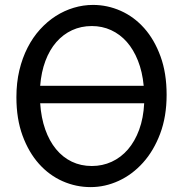

<svg xmlns="http://www.w3.org/2000/svg" viewBox="-20 -745 753 777"><path d="M561.5 -397.9Q556.2 -454.6 538.3 -499.5Q520.5 -544.4 493.2 -575.4Q465.8 -606.4 429.7 -623Q393.6 -639.6 351.6 -639.6Q308.1 -639.6 271.7 -622.8Q235.4 -606 208 -574.7Q180.7 -543.5 163.8 -498.5Q147 -453.6 142.6 -397.9ZM142.6 -327.1Q146.5 -268.1 163.1 -221.2Q179.7 -174.3 206.8 -141.4Q233.9 -108.4 270.5 -90.8Q307.1 -73.2 351.6 -73.2Q394.5 -73.2 431.9 -90.3Q469.2 -107.4 497.6 -140.1Q525.9 -172.9 543.2 -220Q560.5 -267.1 563.5 -327.1ZM654.3 -361.3Q654.3 -273.4 628.2 -204.1Q602.1 -134.8 558.8 -86.7Q515.6 -38.6 460.4 -13.2Q405.3 12.2 346.7 12.2Q287.6 12.2 233.4 -11.7Q179.2 -35.6 137.7 -82Q96.2 -128.4 71.3 -196Q46.4 -263.7 46.4 -351.6Q46.4 -410.2 58.3 -460.4Q70.3 -510.7 91.6 -552.2Q112.8 -593.8 142.1 -626Q171.4 -658.2 205.8 -680.2Q240.2 -702.1 278.6 -713.6Q316.9 -725.1 356.4 -725.1Q414.6 -725.1 468.5 -701.2Q522.5 -677.2 563.7 -630.9Q605 -584.5 629.6 -516.8Q654.3 -449.2 654.3 -361.3Z"/></svg>

Font: Andika Afr
Style: Regular
Weight: 400
Designer: Victor Gaultney, Annie Olsen, Julie Remington, Don Collingsworth, Eric Hays, Becca Hirsbrunner
Foundry: SIL International
Version: Version 5.000